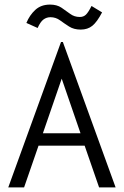

<svg xmlns="http://www.w3.org/2000/svg" viewBox="-20 -817 540 837"><path d="M412 0 349 -182H148L85 0H16L246 -634H254L484 0ZM249 -474 167 -236H331ZM379 -791 425 -763Q403 -721 382.5 -704.5Q362 -688 332 -688Q302 -688 281 -701.5Q260 -715 241.5 -728.5Q223 -742 200 -742Q183 -742 169.5 -732Q156 -722 144 -695L95 -717Q109 -751 134 -774Q159 -797 198 -797Q228 -797 248 -783.5Q268 -770 286 -756.5Q304 -743 328 -743Q344 -743 354.5 -753Q365 -763 379 -791Z"/></svg>

Font: Inconsolata Nerd Font Mono
Style: Regular
Weight: 400
Monospace: yes
Designer: Raph Levien, Cyreal, Brenton Simpson
Foundry: Raph Levien, Cyreal, Google
Version: Version 3.000; ttfautohint (v1.8.3);Nerd Fonts 3.0.2